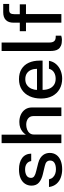

<svg xmlns="http://www.w3.org/2000/svg" viewBox="777 -1560 793 2387"><g transform="rotate(-90 1173.5 -366.5)"><path d="M262 10Q208 10 160.8 -7Q113.5 -24 81.8 -60.5Q50 -97 42 -154H137.5Q144 -124.5 162.2 -105.2Q180.5 -86 206.2 -76.8Q232 -67.5 261.5 -67.5Q310.5 -67.5 340.8 -85.2Q371 -103 371 -140Q371 -166.5 354.8 -182.5Q338.5 -198.5 303.5 -206L200.5 -230.5Q136.5 -245.5 98 -278.2Q59.5 -311 59 -370Q59 -415.5 81.8 -451Q104.5 -486.5 149.5 -506.8Q194.5 -527 261.5 -527Q349 -527 402 -488Q455 -449 457 -375H364.5Q359.5 -410.5 332.2 -430.8Q305 -451 260.5 -451Q214.5 -451 185 -432.8Q155.5 -414.5 155.5 -377Q155.5 -351.5 177 -336.8Q198.5 -322 241.5 -312.5L339.5 -288Q377.5 -278 402 -261.8Q426.5 -245.5 440.5 -226Q454.5 -206.5 460.2 -185.5Q466 -164.5 466 -146Q466 -97 441.2 -62.2Q416.5 -27.5 370.8 -8.8Q325 10 262 10Z M587.5 0V-743H693V-441.5Q705.5 -462 726.8 -480.5Q748 -499 778.8 -510.8Q809.5 -522.5 850.5 -522.5Q901 -522.5 941.8 -503.8Q982.5 -485 1006.8 -449.8Q1031 -414.5 1031 -366V0H924V-346.5Q924 -390 894 -413.5Q864 -437 817 -437Q785.5 -437 757.2 -426.2Q729 -415.5 711.8 -394.2Q694.5 -373 694.5 -341V0Z M1249.5 -233.5Q1249.5 -187 1264.8 -150.2Q1280 -113.5 1311 -92.2Q1342 -71 1388 -71Q1434 -71 1467.8 -92Q1501.5 -113 1512 -154.5H1611Q1602 -101.5 1568.8 -64.5Q1535.5 -27.5 1488.5 -8.8Q1441.5 10 1390 10Q1316.5 10 1260.5 -21.8Q1204.5 -53.5 1173.2 -112.5Q1142 -171.5 1142 -253Q1142 -333.5 1170.5 -395.2Q1199 -457 1253 -492Q1307 -527 1383 -527Q1458 -527 1509.2 -495Q1560.5 -463 1587 -405.2Q1613.5 -347.5 1613.5 -269V-233.5ZM1249.5 -303H1511.5Q1511.5 -343.5 1497.5 -376.8Q1483.5 -410 1454.8 -429.2Q1426 -448.5 1382.5 -448.5Q1338 -448.5 1308.5 -427Q1279 -405.5 1264.2 -372Q1249.5 -338.5 1249.5 -303Z M1873 7Q1827 7 1799.2 -5Q1771.5 -17 1757 -37.2Q1742.5 -57.5 1737.8 -83.2Q1733 -109 1733 -136.5V-743H1838.5V-147.5Q1838.5 -111.5 1852.8 -92.5Q1867 -73.5 1896.5 -71L1923.5 -70V-2Q1911 2 1897.8 4.5Q1884.5 7 1873 7Z M2313.5 -517V-440H2192.5V0H2085V-440H1979.5V-517H2085V-595.5Q2085 -657.5 2118 -690.2Q2151 -723 2215 -723H2318L2318.5 -649H2244Q2213 -649 2201.8 -632.8Q2190.5 -616.5 2190.5 -583V-517Z"/></g></svg>

Font: Public Sans Medium
Style: Regular
Weight: 500
Designer: The Public Sans Project Authors: Dan O. Williams and USWDS (Libre Franklin designed by Pablo Impallari and Rodrigo Fuenz
Version: Version 1.007